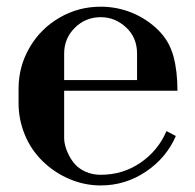

<svg xmlns="http://www.w3.org/2000/svg" viewBox="-20 -548 588 580"><path d="M284.2 12.2Q235.4 12.2 189.9 -7.1Q144.5 -26.4 108.9 -61Q73.7 -95.2 54.9 -141.1Q36.1 -187 36.1 -235.8V-279.8Q36.1 -347.2 69.3 -404.3Q102.5 -461.4 159.7 -494.6Q216.8 -527.8 284.2 -527.8Q333.5 -527.8 378.9 -509.3Q424.3 -490.7 459 -456.1Q491.7 -423.3 503.9 -378.2Q516.1 -333 516.1 -273.9H173.8V-129.9Q173.8 -120.1 177 -107.4Q180.2 -94.7 188.2 -78.9Q196.3 -63 208 -50.3Q219.7 -37.6 239.7 -28.8Q259.8 -20 284.2 -20Q351.1 -20 404.3 -56.4Q457.5 -92.8 482.9 -151.9L511.2 -137.2Q482.4 -70.8 420.4 -29.3Q358.4 12.2 284.2 12.2ZM173.8 -306.2H394V-386.2Q394 -434.6 360.8 -465.3Q327.6 -496.1 284.2 -496.1Q238.3 -496.1 206.1 -464.1Q173.8 -432.1 173.8 -386.2Z"/></svg>

Font: Fin Serif Display
Style: Italic
Weight: 400
Designer: J. Blake Harris
Version: Version 1.006;FEAKit 1.0